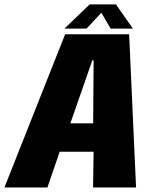

<svg xmlns="http://www.w3.org/2000/svg" viewBox="-50 -826 691 846"><path d="M-30.5 0 237 -675H519L549.5 0H360L362.5 -157.5H213L159 0ZM260 -282.5H360.5L362.5 -560.5H357ZM234 -700 345 -806.5H461L535.5 -700H437.5L396.5 -770L331.5 -700Z"/></svg>

Font: Anybody ExtraBold
Style: Italic
Weight: 800
Italic angle: -10°
Designer: Tyler Finck
Foundry: Etcetera Type Company
Version: Version 1.010; ttfautohint (v1.8.3) -l 8 -r 50 -G 200 -x 14 